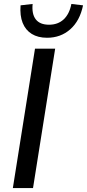

<svg xmlns="http://www.w3.org/2000/svg" viewBox="-20 -951 440 971"><path d="M45 0 157 -705H259L147 0ZM218 -760Q172 -760 140.5 -779.5Q109 -799 94.5 -835.5Q80 -872 84 -924L145 -931Q140 -880 161 -853Q182 -826 228 -826Q273 -826 302 -853Q331 -880 341 -931L400 -924Q384 -846 335.5 -803Q287 -760 218 -760Z"/></svg>

Font: Nunito Sans 10pt SemiCondensed SemiBold
Style: Italic
Weight: 600
Width: 4
Italic angle: -9°
Designer: Vernon Adams
Foundry: Vernon Adams
Version: Version 3.101;gftools[0.9.27]